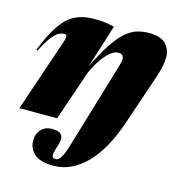

<svg xmlns="http://www.w3.org/2000/svg" viewBox="-112 -624 881 953"><g transform="rotate(15 329.0 -147.0)"><path d="M248 232.5Q180 232.5 149.5 205.2Q119 178 119 136.5Q119 103 139.5 80.2Q160 57.5 197.5 57.5Q236 57.5 246.2 76.2Q256.5 95 243.5 132.5Q231 170 231.8 184Q232.5 198 251.5 198Q263.5 198 276.5 178.8Q289.5 159.5 305.5 105L422.5 -286.5Q432.5 -319.5 436.8 -334.5Q441 -349.5 442 -355.5Q443 -361.5 443 -367Q443 -393 415 -393Q394.5 -393 372 -373.5Q349.5 -354 329 -323Q308.5 -292 293.5 -257.5L205.5 0H11.5L141 -382.5Q152 -414 131 -414Q119 -414 104 -406.5Q89 -399 69.8 -374.8Q50.5 -350.5 24 -299L18 -302Q52 -388.5 85.8 -436.8Q119.5 -485 160 -504.5Q200.5 -524 253.5 -524Q287.5 -524 308.5 -521.5Q329.5 -519 360 -512L289.5 -288.5Q326 -364 357 -411Q388 -458 416.5 -483.2Q445 -508.5 474.5 -517.8Q504 -527 537.5 -527Q598.5 -527 624.2 -499.2Q650 -471.5 650 -432.5Q650 -412.5 645 -386.2Q640 -360 621.5 -305.5L542.5 -73Q492.5 78 416.2 155.2Q340 232.5 248 232.5Z"/></g></svg>

Font: Newsreader 72pt ExtraBold
Style: Italic
Weight: 800
Italic angle: -17°
Designer: Hugues Gentile
Foundry: Production Type
Version: Version 1.003; ttfautohint (v1.8.3)